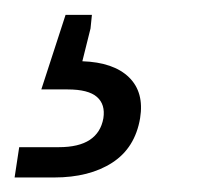

<svg xmlns="http://www.w3.org/2000/svg" viewBox="-40 -39 274 263"><path d="M-20 204.1 -13.7 162.6H40.5Q67.9 162.6 83 152.6Q98.1 142.6 101.6 123Q104.5 104 92.8 93.8Q81.1 83.5 52.7 83.5H16.6L49.8 -18.6H85.9L84 0L72.8 44.9Q115.7 46.4 136.7 66.9Q157.7 87.4 151.9 123Q145 163.6 113.8 183.8Q82.5 204.1 34.2 204.1Z"/></svg>

Font: Inter 28pt Light
Style: Italic
Weight: 300
Italic angle: -9.3988°
Designer: Rasmus Andersson
Foundry: rsms
Version: Version 4.001;git-66647c0bb